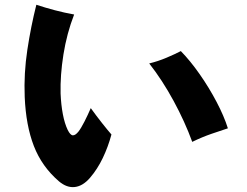

<svg xmlns="http://www.w3.org/2000/svg" viewBox="-20 -772 1040 808"><path d="M228 -9Q156 -71 122.5 -157.5Q89 -244 84 -364Q80 -463 95 -562Q110 -661 133 -752Q169 -740 210.5 -729Q252 -718 292 -711Q261 -631 247 -543Q233 -455 235 -378Q237 -331 244.5 -291.5Q252 -252 265 -225Q276 -203 286.5 -202.5Q297 -202 310 -218Q321 -232 335.5 -260.5Q350 -289 362 -317Q385 -285 409.5 -254Q434 -223 449 -206Q435 -154 412.5 -107Q390 -60 359 -24Q329 11 295 15Q261 19 228 -9ZM789 -175Q758 -260 710.5 -347.5Q663 -435 608 -505Q645 -514 680.5 -529Q716 -544 741 -557Q781 -516 820.5 -459.5Q860 -403 891.5 -343Q923 -283 939 -232Q911 -223 870.5 -209Q830 -195 789 -175Z"/></svg>

Font: Zen Kaku Gothic Antique Black
Style: Regular
Weight: 900
Designer: Yoshimichi Ohira
Foundry: Positype
Version: Version 1.001